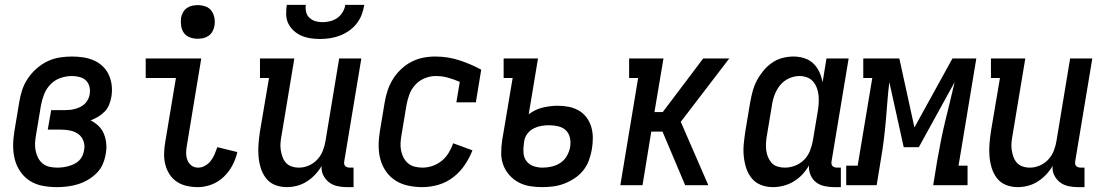

<svg xmlns="http://www.w3.org/2000/svg" viewBox="-20 -760 4540 788"><path d="M213 8Q183 8 154.5 2.5Q126 -3 103 -17.5Q80 -32 64 -55Q48 -78 41 -105Q34 -132 34 -161.5Q34 -191 39 -221L59 -341Q63 -366 71 -390.5Q79 -415 94 -437.5Q109 -460 130 -478.5Q151 -497 175 -508.5Q199 -520 224.5 -524Q250 -528 275 -528Q299 -528 322 -524.5Q345 -521 365.5 -512Q386 -503 402 -487.5Q418 -472 427 -452Q436 -432 438.5 -409Q441 -386 437 -362Q434 -346 428 -330.5Q422 -315 410 -302.5Q398 -290 383 -281Q368 -272 352 -266Q370 -257 384.5 -243Q399 -229 406.5 -210.5Q414 -192 416 -171Q418 -150 414 -129Q411 -108 402 -87Q393 -66 376.5 -49.5Q360 -33 340 -21.5Q320 -10 298.5 -3.5Q277 3 255.5 5.5Q234 8 213 8ZM215 -72Q227 -72 238 -73.5Q249 -75 260.5 -78Q272 -81 283.5 -86.5Q295 -92 304 -100.5Q313 -109 318 -120Q323 -131 325 -143Q329 -162 323 -180Q317 -198 302.5 -209Q288 -220 269 -224Q250 -228 231 -228H176L190 -308H245Q256 -308 266.5 -309Q277 -310 288 -313Q299 -316 309.5 -321Q320 -326 328 -334Q336 -342 341.5 -352.5Q347 -363 348 -373Q351 -389 347 -404.5Q343 -420 332.5 -430Q322 -440 306.5 -444Q291 -448 275 -448Q252 -448 228.5 -440Q205 -432 187.5 -414Q170 -396 161 -373Q152 -350 148 -327L128 -207Q125 -191 124 -174.5Q123 -158 126 -142.5Q129 -127 136 -113Q143 -99 155 -89Q167 -79 183 -75.5Q199 -72 215 -72Z M792 8Q769 8 746.5 3Q724 -2 706 -14Q688 -26 676 -44.5Q664 -63 658.5 -84.5Q653 -106 653.5 -129.5Q654 -153 658 -176L702 -440H578V-520H806L747 -163Q744 -148 744 -132.5Q744 -117 749 -103.5Q754 -90 765.5 -81Q777 -72 793 -72Q808 -72 822 -80Q836 -88 845.5 -100.5Q855 -113 861 -127.5Q867 -142 872 -156L954 -136Q948 -108 934 -81.5Q920 -55 898 -34Q876 -13 848 -2.5Q820 8 792 8ZM791 -601Q775 -601 759.5 -606.5Q744 -612 735 -624.5Q726 -637 723.5 -653.5Q721 -670 723 -687Q725 -698 731 -709Q737 -720 747 -727Q757 -734 768.5 -736.5Q780 -739 792 -739Q808 -739 823.5 -733.5Q839 -728 848 -715.5Q857 -703 860 -686.5Q863 -670 860 -653Q858 -642 852 -631Q846 -620 836 -613Q826 -606 814.5 -603.5Q803 -601 791 -601Z M1157 8Q1131 8 1108.5 -1Q1086 -10 1071.5 -29Q1057 -48 1050 -71Q1043 -94 1041 -119Q1039 -144 1041 -169.5Q1043 -195 1047 -221L1084 -440H1047V-520H1188L1136 -207Q1133 -192 1131.5 -176.5Q1130 -161 1132 -146Q1134 -131 1139 -117Q1144 -103 1153 -92.5Q1162 -82 1176.5 -77Q1191 -72 1207 -72Q1227 -72 1247 -80.5Q1267 -89 1282 -105Q1297 -121 1305 -141.5Q1313 -162 1316 -182L1372 -520H1463L1393 -99Q1392 -93 1392.5 -88Q1393 -83 1396.5 -79Q1400 -75 1405.5 -73.5Q1411 -72 1416 -72H1431V8H1402Q1382 8 1363 3.5Q1344 -1 1329.5 -12.5Q1315 -24 1306.5 -41.5Q1298 -59 1300 -79Q1289 -60 1273.5 -43.5Q1258 -27 1239 -15Q1220 -3 1199 2.5Q1178 8 1157 8ZM1293 -600Q1273 -600 1253.5 -603Q1234 -606 1217 -613.5Q1200 -621 1186 -633.5Q1172 -646 1163.5 -663Q1155 -680 1154.5 -700Q1154 -720 1157 -740H1235Q1233 -725 1236.5 -710.5Q1240 -696 1250.5 -686.5Q1261 -677 1275 -673Q1289 -669 1304 -669Q1319 -669 1335 -673Q1351 -677 1364.5 -686.5Q1378 -696 1386.5 -710.5Q1395 -725 1397 -740H1475Q1472 -720 1464.5 -700Q1457 -680 1443.5 -663Q1430 -646 1412 -633.5Q1394 -621 1374 -613.5Q1354 -606 1333.5 -603Q1313 -600 1293 -600Z M1713 8Q1684 8 1655.5 2Q1627 -4 1604 -18.5Q1581 -33 1565 -55.5Q1549 -78 1541.5 -105Q1534 -132 1534 -161.5Q1534 -191 1539 -221L1559 -341Q1563 -365 1571 -389Q1579 -413 1592.5 -435Q1606 -457 1625.5 -475.5Q1645 -494 1668 -506Q1691 -518 1716 -523Q1741 -528 1766 -528Q1818 -528 1865.5 -512.5Q1913 -497 1955 -474L1933 -340H1853L1867 -424Q1844 -434 1819.5 -441Q1795 -448 1768 -448Q1746 -448 1723.5 -439Q1701 -430 1684.5 -412Q1668 -394 1660 -372Q1652 -350 1648 -327L1628 -207Q1625 -191 1624 -174.5Q1623 -158 1626 -142.5Q1629 -127 1636 -113.5Q1643 -100 1654.5 -90Q1666 -80 1682 -76Q1698 -72 1714 -72Q1734 -72 1755 -79Q1776 -86 1793 -100Q1810 -114 1821.5 -133Q1833 -152 1840 -172L1919 -143Q1907 -112 1887.5 -83Q1868 -54 1840 -32.5Q1812 -11 1779 -1.5Q1746 8 1713 8Z M2206 8Q2179 8 2154.5 4Q2130 0 2108.5 -11.5Q2087 -23 2070.5 -41.5Q2054 -60 2045.5 -83Q2037 -106 2037 -131.5Q2037 -157 2041 -184L2084 -440H2047V-520H2188L2150 -291Q2176 -311 2207.5 -318.5Q2239 -326 2269 -326Q2293 -326 2315 -321.5Q2337 -317 2356 -306Q2375 -295 2388 -277Q2401 -259 2407 -238Q2413 -217 2413 -193.5Q2413 -170 2409 -147Q2405 -124 2397 -102Q2389 -80 2374 -61Q2359 -42 2338.5 -28.5Q2318 -15 2296 -6.5Q2274 2 2251 5Q2228 8 2206 8ZM2207 -72Q2226 -72 2245 -76.5Q2264 -81 2280.5 -92Q2297 -103 2307 -121Q2317 -139 2320 -157Q2323 -176 2319 -194.5Q2315 -213 2302.5 -225Q2290 -237 2271.5 -241.5Q2253 -246 2233 -246Q2218 -246 2202.5 -243.5Q2187 -241 2171.5 -233.5Q2156 -226 2145.5 -212.5Q2135 -199 2132 -184L2130 -170Q2127 -151 2128.5 -132Q2130 -113 2141 -98.5Q2152 -84 2170 -78Q2188 -72 2207 -72Z M2526 0 2599 -440H2562V-520H2703L2666 -300H2700L2866 -520H2973L2774 -260L2887 0H2792L2699 -220H2653L2617 0Z M3152 8Q3126 8 3103 -1Q3080 -10 3065 -28.5Q3050 -47 3042.5 -70.5Q3035 -94 3032.5 -118.5Q3030 -143 3032.5 -169Q3035 -195 3039 -221L3059 -341Q3063 -363 3069 -385.5Q3075 -408 3086 -429Q3097 -450 3112.5 -469Q3128 -488 3148 -502Q3168 -516 3191 -522Q3214 -528 3236 -528Q3260 -528 3281.5 -521Q3303 -514 3318.5 -499Q3334 -484 3343 -464Q3352 -444 3356 -422L3372 -520H3463L3393 -99Q3392 -93 3392.5 -88Q3393 -83 3396.5 -79Q3400 -75 3405.5 -73.5Q3411 -72 3416 -72H3431V8H3402Q3382 8 3362.5 3.5Q3343 -1 3328.5 -12.5Q3314 -24 3306.5 -42Q3299 -60 3300 -81Q3289 -61 3273 -44Q3257 -27 3237 -15Q3217 -3 3195 2.5Q3173 8 3152 8ZM3201 -72Q3222 -72 3243 -80Q3264 -88 3280 -104Q3296 -120 3304 -140.5Q3312 -161 3316 -182L3336 -302Q3339 -319 3340 -335.5Q3341 -352 3339.5 -368Q3338 -384 3332.5 -399Q3327 -414 3317 -425.5Q3307 -437 3292 -442.5Q3277 -448 3261 -448Q3239 -448 3217.5 -438Q3196 -428 3181.5 -410Q3167 -392 3159 -370.5Q3151 -349 3148 -327L3128 -207Q3125 -192 3124 -176.5Q3123 -161 3124.5 -145.5Q3126 -130 3131.5 -116.5Q3137 -103 3146.5 -92Q3156 -81 3171 -76.5Q3186 -72 3201 -72Z M3453 0V-80H3500L3560 -440H3523V-520H3671L3733 -237L3889 -520H3987L3914 -80H3951V0H3810L3827 -104Q3834 -144 3842 -184Q3850 -224 3859.5 -263.5Q3869 -303 3879 -343Q3889 -383 3898 -423L3751 -156H3689L3630 -423Q3625 -383 3622 -343Q3619 -303 3615.5 -263.5Q3612 -224 3607 -184Q3602 -144 3595 -104L3578 0Z M4157 8Q4131 8 4108.5 -1Q4086 -10 4071.5 -29Q4057 -48 4050 -71Q4043 -94 4041 -119Q4039 -144 4041 -169.5Q4043 -195 4047 -221L4084 -440H4047V-520H4188L4136 -207Q4133 -192 4131.5 -176.5Q4130 -161 4132 -146Q4134 -131 4139 -117Q4144 -103 4153 -92.5Q4162 -82 4176.5 -77Q4191 -72 4207 -72Q4227 -72 4247 -80.5Q4267 -89 4282 -105Q4297 -121 4305 -141.5Q4313 -162 4316 -182L4372 -520H4463L4393 -99Q4392 -93 4392.5 -88Q4393 -83 4396.5 -79Q4400 -75 4405.5 -73.5Q4411 -72 4416 -72H4431V8H4402Q4382 8 4363 3.5Q4344 -1 4329.5 -12.5Q4315 -24 4306.5 -41.5Q4298 -59 4300 -79Q4289 -60 4273.5 -43.5Q4258 -27 4239 -15Q4220 -3 4199 2.5Q4178 8 4157 8Z"/></svg>

Font: Iosevka Curly Slab Medium
Style: Italic
Weight: 500
Italic angle: -9°
Monospace: yes
Designer: Belleve Invis
Foundry: Belleve Invis
Version: Version 22.1.2; ttfautohint (v1.8.4)